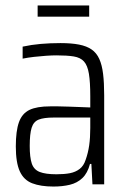

<svg xmlns="http://www.w3.org/2000/svg" viewBox="-20 -676 468 704"><path d="M176 8Q129 8 98 -4Q67 -16 52.5 -48Q38 -80 38 -139Q38 -196 49.5 -228Q61 -260 88 -273Q115 -286 164 -286Q176 -286 194 -286Q212 -286 232.5 -285Q253 -284 273 -283.5Q293 -283 311 -282V-323Q311 -375 306 -405.5Q301 -436 288 -450.5Q275 -465 250.5 -469Q226 -473 187 -473Q171 -473 149 -471.5Q127 -470 105 -467.5Q83 -465 63 -461V-505Q95 -512 129.5 -515Q164 -518 202 -518Q242 -518 270 -512.5Q298 -507 316 -494.5Q334 -482 344 -460Q354 -438 358 -405Q362 -372 362 -327V0H319L315 -75H310Q301 -41 282 -23Q263 -5 236 1.5Q209 8 176 8ZM187 -37Q216 -37 236.5 -41Q257 -45 272 -56.5Q287 -68 294 -90Q303 -115 307 -143Q311 -171 311 -207V-245H177Q141 -245 122 -237.5Q103 -230 96 -207.5Q89 -185 89 -141Q89 -99 96.5 -76.5Q104 -54 125.5 -45.5Q147 -37 187 -37ZM118 -615V-656H307V-615Z"/></svg>

Font: Saira Condensed Light
Style: Regular
Weight: 300
Width: 3
Designer: Hector Gatti with collaboration of the Omnibus-Type team
Foundry: Omnibus-Type
Version: Version 1.101